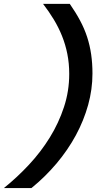

<svg xmlns="http://www.w3.org/2000/svg" viewBox="-96 -763 526 976"><path d="M258.8 -743.2Q289.1 -699.7 311 -658.7Q333 -617.7 346.9 -575Q360.8 -532.2 367.4 -486.6Q374 -440.9 374 -389.2Q374 -309.1 352.1 -229.7Q330.1 -150.4 289.6 -75.4Q249 -0.5 191.7 67.6Q134.3 135.7 64 192.9H-76.2Q-8.8 138.7 51.5 74Q111.8 9.3 157.2 -64.2Q202.6 -137.7 229.2 -218.8Q255.9 -299.8 255.9 -387.2Q255.9 -440.9 246.3 -488.8Q236.8 -536.6 219.2 -580.3Q201.7 -624 177.2 -664.3Q152.8 -704.6 123 -743.2Z"/></svg>

Font: Clear Sans
Style: Bold Italic
Weight: 700
Italic angle: -12°
Foundry: Intel Corporation
Version: Version 1.00